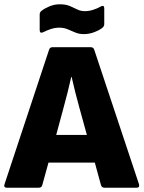

<svg xmlns="http://www.w3.org/2000/svg" viewBox="-24 -875 669 895"><path d="M8 0Q-8 0 -3 -16L205 -644Q209 -655 221 -655H399Q411 -655 415 -644L624 -16Q628 0 613 0H463Q451 0 447 -11L418 -117H202L173 -12Q170 0 157 0ZM272 -372 238 -246H381L346 -373Q336 -409 327 -444.5Q318 -480 310 -516H308Q300 -480 291 -444Q282 -408 272 -372ZM367 -716Q345 -716 327 -723.5Q309 -731 291.5 -738.5Q274 -746 253 -746Q232 -746 212.5 -739.5Q193 -733 178 -725Q161 -717 161 -735V-807Q161 -818 169 -824Q182 -835 205.5 -845Q229 -855 254 -855Q283 -855 301.5 -847Q320 -839 336 -831Q352 -823 372 -823Q391 -823 411 -829.5Q431 -836 446 -845Q462 -853 462 -836V-763Q462 -753 454 -746Q441 -735 416.5 -725.5Q392 -716 367 -716Z"/></svg>

Font: Sofia Sans Black
Style: Regular
Weight: 900
Designer: Botio Nikoltchev, Ani Petrova
Foundry: lettersoup
Version: Version 4.100; ttfautohint (v1.8.3)